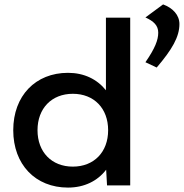

<svg xmlns="http://www.w3.org/2000/svg" viewBox="-20 -840 833 870"><path d="M465 0H570V-760H460V-431C420 -481 361 -510 288 -510C141 -510 40 -406 40 -250C40 -94 141 10 288 10C362 10 422 -20 461 -71ZM310 -85C214 -85 150 -151 150 -250C150 -349 214 -415 310 -415C406 -415 470 -349 470 -250C470 -151 406 -85 310 -85ZM719 -820 639 -761C676 -744 697 -725 697 -692C697 -659 683 -622 639 -558L690 -534C760 -616 793 -673 793 -731C793 -772 763 -804 719 -820Z"/></svg>

Font: Gully Medium
Style: Regular
Weight: 500
Designer: jaikishan Patel
Foundry: MagicType
Version: Version 1.000;Glyphs 3.2 (3242)